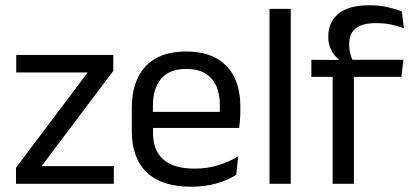

<svg xmlns="http://www.w3.org/2000/svg" viewBox="-20 -696 1565 727"><path d="M411 -67V0H40.5V-61L312 -421.5H41.5V-488H409V-427.5L137.5 -67Z M703.5 11Q592 11 535.5 -43.5Q479 -98 479 -199.5V-286.5Q479 -389.5 531.5 -445.2Q584 -501 685 -501Q753 -501 798.5 -475.8Q844 -450.5 867 -404Q890 -357.5 890 -293V-275Q890 -259 888.8 -243Q887.5 -227 885.5 -211.5H811Q812 -235.5 812.2 -257Q812.5 -278.5 812.5 -296.5Q812.5 -341 798.2 -371.8Q784 -402.5 755.8 -418.8Q727.5 -435 685 -435Q622 -435 590.5 -398.5Q559 -362 559 -294V-247.5L559.5 -237.5V-191Q559.5 -160.5 568.5 -136Q577.5 -111.5 596.8 -93.8Q616 -76 645.8 -66.8Q675.5 -57.5 716.5 -57.5Q764 -57.5 805 -70Q846 -82.5 882 -104L874.5 -34Q842 -13.5 799 -1.2Q756 11 703.5 11ZM521.5 -211.5V-272.5H868.5V-211.5Z M1000.5 0V-662.5H1081V0Z M1379.5 -676Q1417 -676 1446.8 -669.2Q1476.5 -662.5 1501.5 -652.5L1509.5 -589Q1485 -598 1460.2 -603.2Q1435.5 -608.5 1404.5 -608.5Q1367 -608.5 1344.2 -598.8Q1321.5 -589 1311.8 -571.2Q1302 -553.5 1302 -528.5V-526Q1302 -508.5 1306.5 -492.8Q1311 -477 1316.5 -464L1262 -462V-472Q1246.5 -484 1234.8 -505.5Q1223 -527 1223 -555.5V-558Q1223 -611.5 1261 -643.8Q1299 -676 1379.5 -676ZM1239.5 0V-444.5H1320V0ZM1159 -405V-469.5L1270.5 -469L1303.5 -469.5H1507.5L1500 -405Z"/></svg>

Font: Anek Telugu
Style: Regular
Weight: 400
Designer: Omkar Bhoir (Telugu), Yesha Goshar (Latin)
Foundry: Ek Type
Version: Version 1.003